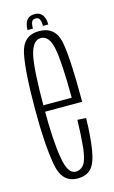

<svg xmlns="http://www.w3.org/2000/svg" viewBox="-108 -718 456 765"><g transform="rotate(-15 120.0 -335.5)"><path d="M114.5 3V-25Q80.5 -25 69.5 -95.5Q57 -165 57 -301Q57 -460 69.5 -517.5Q82.5 -575.5 116 -575.5Q151 -575.5 162 -518.5Q173.5 -462.5 174 -314H51.5V-287.5H210Q210 -295 210 -301Q210 -467 197 -536Q183 -604 116 -604Q50.5 -604 36 -534Q21 -463.5 21 -301Q21 -163.5 35.5 -80Q48.5 3 114.5 3ZM114.5 -25V3Q149.5 3 169.5 -17Q189.5 -37.5 198.5 -92Q207 -146.5 208.5 -221L173 -223Q171.5 -162 166.5 -110Q160.5 -58.5 147 -41.5Q133 -25 114.5 -25ZM117 -674Q101.5 -674 91.8 -667Q82 -660 77.8 -647.5Q73.5 -635 73.5 -620H96Q96 -632.5 98 -640.8Q100 -649 104.2 -652.8Q108.5 -656.5 117 -656.5Q124 -656.5 128.2 -653Q132.5 -649.5 135 -641.2Q137.5 -633 137.5 -620H159.5Q159.5 -635 155 -647.5Q150.5 -660 141.2 -667Q132 -674 117 -674Z"/></g></svg>

Font: Anybody ExtraCondensed ExtraLight
Style: Regular
Weight: 250
Width: 2
Version: Version 1.113;gftools[0.9.25]